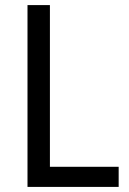

<svg xmlns="http://www.w3.org/2000/svg" viewBox="-20 -734 508 754"><path d="M88 0V-714H176V-79H446V0Z"/></svg>

Font: Noto Sans Arabic SemiCondensed
Style: Regular
Weight: 400
Width: 4
Designer: Monotype Design Team, Nadine Chahine, Nizar Qandah and Khaled Hosny
Foundry: Monotype Imaging Inc.
Version: Version 2.012